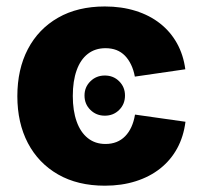

<svg xmlns="http://www.w3.org/2000/svg" viewBox="-20 -570 632 600"><path d="M307.6 -208.5Q280.8 -208.5 262.5 -226.6Q244.1 -244.6 244.1 -271.5Q244.1 -297.9 262.5 -315.9Q280.8 -334 307.6 -334Q334.5 -334 352.5 -315.9Q370.6 -297.9 370.6 -271.5Q370.6 -244.6 352.5 -226.6Q334.5 -208.5 307.6 -208.5ZM307.6 10.3Q222.7 10.3 161.4 -24.9Q100.1 -60.1 67.1 -123Q34.2 -186 34.2 -269.5Q34.2 -353.5 67.1 -416.5Q100.1 -479.5 161.4 -514.6Q222.7 -549.8 307.6 -549.8Q359.9 -549.8 403.6 -536.1Q447.3 -522.5 480 -496.8Q512.7 -471.2 533 -434.8Q553.2 -398.4 559.1 -353.5L401.4 -330.6Q397.5 -351.6 389.6 -367.9Q381.8 -384.3 370.4 -396Q358.9 -407.7 343.8 -413.6Q328.6 -419.4 309.6 -419.4Q277.3 -419.4 254.4 -401.6Q231.4 -383.8 219.5 -350.3Q207.5 -316.9 207.5 -270Q207.5 -224.1 219.5 -190.4Q231.4 -156.7 254.4 -138.4Q277.3 -120.1 309.6 -120.1Q328.6 -120.1 344 -126.2Q359.4 -132.3 371.1 -144.3Q382.8 -156.2 390.6 -173.3Q398.4 -190.4 401.9 -211.9L559.6 -189.5Q553.7 -143.1 533.7 -106.4Q513.7 -69.8 481 -43.7Q448.2 -17.6 404.3 -3.7Q360.4 10.3 307.6 10.3Z"/></svg>

Font: Inter 16pt ExtraBold
Style: Regular
Weight: 800
Version: Version 4.001;git-66647c0bb